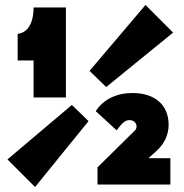

<svg xmlns="http://www.w3.org/2000/svg" viewBox="-20 -742 740 772"><path d="M269 -320 10 -101 121 10 336 -255ZM51 -499H115V-350H245V-712H115C115 -606 51 -606 51 -606ZM340 -457 407 -392 676 -611 565 -722ZM365 -295 449 -218C472 -249 484 -259 500 -259C518 -259 529 -248 529 -233C529 -227 526 -220 522 -217L372 -69V0H665V-106H577L608 -134C643 -165 658 -203 658 -240C658 -320 603 -368 513 -368C449 -368 396 -343 365 -295Z"/></svg>

Font: MV Cash Black
Style: Regular
Weight: 900
Designer: Rodrigo Fuenzalida
Foundry: fragTYPE
Version: Version 1.100;Glyphs 3.1.2 (3151)